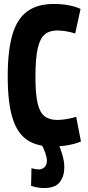

<svg xmlns="http://www.w3.org/2000/svg" viewBox="-20 -730 443 970"><path d="M19 -344Q19 -477 43.5 -557.5Q68 -638 119.5 -674Q171 -710 251 -710Q331 -710 387 -685L360 -561Q310 -576 269 -576Q230 -576 206 -556Q182 -536 170.5 -485Q159 -434 159 -342Q159 -256 170 -208.5Q181 -161 205.5 -142.5Q230 -124 269 -124Q290 -124 317 -128.5Q344 -133 365 -140L389 -15Q328 10 243 10Q166 10 116.5 -23.5Q67 -57 43 -134.5Q19 -212 19 -344ZM139 120Q162 126 176 126Q193 126 205 114.5Q217 103 217 82Q217 66 208.5 41.5Q200 17 187 -5H273Q285 17 295 52Q305 87 305 115Q305 159 282.5 189.5Q260 220 202 220Q187 220 171 217.5Q155 215 137 209Z"/></svg>

Font: Georama Condensed
Style: Bold
Weight: 700
Width: 3
Designer: Jean-Baptiste Levee
Foundry: Production Type
Version: Version 1.000